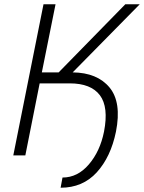

<svg xmlns="http://www.w3.org/2000/svg" viewBox="-20 -731 677 903"><path d="M321.8 -390.6Q437.5 -389.2 495.1 -319.6Q552.7 -250 525.4 -111.8Q501 7.3 435.1 79.6Q369.1 151.9 265.1 151.9L273.9 104Q345.2 104 397.9 42.2Q450.7 -19.5 469.2 -111.8Q491.7 -227.5 449.7 -283.2Q407.7 -338.9 308.1 -338.9H166.5L99.1 0H42.5L184.6 -710.9H241.2L176.8 -390.6H255.9L569.3 -710.9H637.2Z"/></svg>

Font: Franko
Style: Light Italic
Weight: 300
Designer: Google
Version: Version 1.200310; 2013